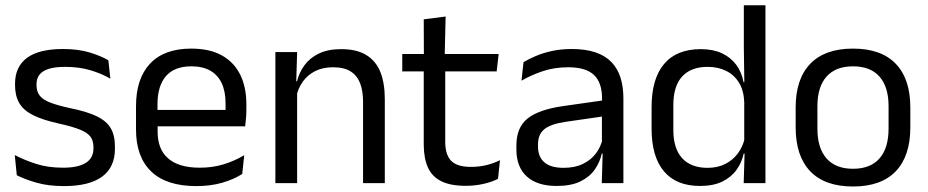

<svg xmlns="http://www.w3.org/2000/svg" viewBox="-20 -682 3456 715"><path d="M218.5 11Q159.5 11 115.5 -1.8Q71.5 -14.5 42.5 -29.5L35 -104.5Q71.5 -85.5 115.2 -71.5Q159 -57.5 214.5 -57.5Q271 -57.5 299.5 -75.5Q328 -93.5 328 -129V-134.5Q328 -157.5 317.2 -172.5Q306.5 -187.5 278.5 -199Q250.5 -210.5 199 -222Q137.5 -235.5 102 -253.8Q66.5 -272 51.2 -299Q36 -326 36 -365V-369.5Q36 -433.5 80.5 -466.5Q125 -499.5 214.5 -499.5Q272 -499.5 314.2 -486.5Q356.5 -473.5 383.5 -457.5L391 -389Q358.5 -408 316.5 -420.5Q274.5 -433 222 -433Q184 -433 160.5 -425.2Q137 -417.5 126.5 -403.2Q116 -389 116 -369V-365Q116 -343 126.5 -327.8Q137 -312.5 164.2 -301.2Q191.5 -290 240 -279.5Q302.5 -267 339.2 -249.5Q376 -232 392 -205.2Q408 -178.5 408 -136.5V-128Q408 -59 360 -24Q312 11 218.5 11Z M711 11Q599.5 11 543 -43.5Q486.5 -98 486.5 -199.5V-286.5Q486.5 -389.5 539 -445.2Q591.5 -501 692.5 -501Q760.5 -501 806 -475.8Q851.5 -450.5 874.5 -404Q897.5 -357.5 897.5 -293V-275Q897.5 -259 896.2 -243Q895 -227 893 -211.5H818.5Q819.5 -235.5 819.8 -257Q820 -278.5 820 -296.5Q820 -341 805.8 -371.8Q791.5 -402.5 763.2 -418.8Q735 -435 692.5 -435Q629.5 -435 598 -398.5Q566.5 -362 566.5 -294V-247.5L567 -237.5V-191Q567 -160.5 576 -136Q585 -111.5 604.2 -93.8Q623.5 -76 653.2 -66.8Q683 -57.5 724 -57.5Q771.5 -57.5 812.5 -70Q853.5 -82.5 889.5 -104L882 -34Q849.5 -13.5 806.5 -1.2Q763.5 11 711 11ZM529 -211.5V-272.5H876V-211.5Z M1332 0V-303.5Q1332 -343 1321.2 -371.5Q1310.5 -400 1286.2 -415.8Q1262 -431.5 1220 -431.5Q1181.5 -431.5 1153.2 -417Q1125 -402.5 1107.5 -377.8Q1090 -353 1083 -321.5L1068.5 -379H1086Q1094 -412 1114 -439.2Q1134 -466.5 1167.8 -482.8Q1201.5 -499 1250.5 -499Q1308.5 -499 1344.2 -477Q1380 -455 1396.5 -413.8Q1413 -372.5 1413 -312.5V0ZM1005.5 0V-488H1086.5L1083 -371L1086.5 -366.5V0Z M1714.5 10Q1658 10 1623.5 -7Q1589 -24 1573.5 -58.5Q1558 -93 1558 -144.5V-452.5H1638V-154Q1638 -106 1660 -83.2Q1682 -60.5 1734 -60.5Q1763.5 -60.5 1790.8 -67Q1818 -73.5 1842 -85.5L1834.5 -16Q1811 -4 1779.5 3Q1748 10 1714.5 10ZM1478 -416V-481H1837L1829.5 -416ZM1558.5 -473 1558 -610 1639.5 -620.5 1636 -473Z M2221 0 2224.5 -118.5 2221.5 -131V-286.5L2222 -315Q2222 -374.5 2191.8 -403Q2161.5 -431.5 2096 -431.5Q2043.5 -431.5 1999.8 -416.5Q1956 -401.5 1922 -381.5L1929.5 -450.5Q1948.5 -462 1974.8 -473.2Q2001 -484.5 2034.8 -492Q2068.5 -499.5 2109 -499.5Q2161.5 -499.5 2198.2 -486.8Q2235 -474 2257.8 -450Q2280.5 -426 2291 -392Q2301.5 -358 2301.5 -316V0ZM2053 10.5Q1980.5 10.5 1941.8 -24.8Q1903 -60 1903 -125.5V-140Q1903 -207.5 1944.8 -240.8Q1986.5 -274 2077.5 -287L2232 -309L2236.5 -250L2087.5 -228.5Q2031.5 -220.5 2007.5 -201.2Q1983.5 -182 1983.5 -144.5V-136.5Q1983.5 -98 2007.2 -77.5Q2031 -57 2078.5 -57Q2120.5 -57 2150.5 -71.5Q2180.5 -86 2199 -110.5Q2217.5 -135 2224 -165L2236.5 -110H2221Q2214 -78 2194.8 -50.5Q2175.5 -23 2141 -6.2Q2106.5 10.5 2053 10.5Z M2586.5 10.5Q2498.5 10.5 2452.5 -44Q2406.5 -98.5 2406.5 -203V-283.5Q2406.5 -388.5 2453 -443.8Q2499.5 -499 2590 -499Q2635 -499 2668 -483.8Q2701 -468.5 2721.5 -441Q2742 -413.5 2749 -376H2775.5L2751.5 -301.5Q2750 -344.5 2732.2 -373.8Q2714.5 -403 2684.2 -418Q2654 -433 2615 -433Q2553 -433 2520.2 -397Q2487.5 -361 2487.5 -291V-198Q2487.5 -129 2520.2 -93Q2553 -57 2615 -57Q2652 -57 2680.5 -71.2Q2709 -85.5 2727.8 -110.8Q2746.5 -136 2753.5 -168L2773.5 -110H2749.5Q2742.5 -77 2722.8 -49.5Q2703 -22 2669.8 -5.8Q2636.5 10.5 2586.5 10.5ZM2749.5 0 2753 -118 2751.5 -144V-348L2752 -365L2750 -503.5V-662.5H2830.5V0Z M3156.5 12.5Q3051.5 12.5 2997.2 -44.2Q2943 -101 2943 -207.5V-282Q2943 -388 2997.5 -444.5Q3052 -501 3156.5 -501Q3261.5 -501 3315.8 -444.5Q3370 -388 3370 -282V-207.5Q3370 -101 3315.8 -44.2Q3261.5 12.5 3156.5 12.5ZM3156.5 -53.5Q3221.5 -53.5 3255.2 -92Q3289 -130.5 3289 -203V-286.5Q3289 -358.5 3255.2 -396.8Q3221.5 -435 3156.5 -435Q3092 -435 3058 -396.8Q3024 -358.5 3024 -286.5V-203Q3024 -130.5 3058 -92Q3092 -53.5 3156.5 -53.5Z"/></svg>

Font: Anek Bangla
Style: Regular
Weight: 400
Designer: Sulekha Rajkumar (Bangla), Yesha Goshar (Latin)
Foundry: Ek Type
Version: Version 1.003